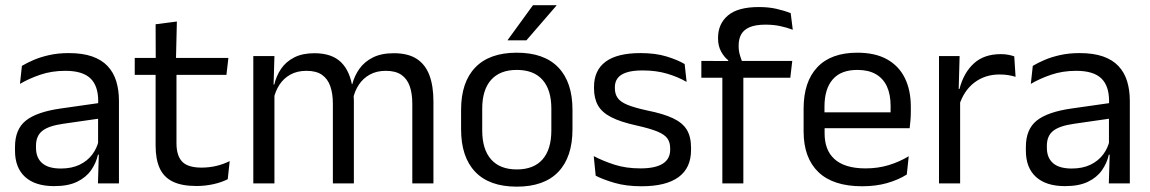

<svg xmlns="http://www.w3.org/2000/svg" viewBox="-20 -703 4409 736"><path d="M355.5 0 359 -118.5 356 -131V-286.5L356.5 -315Q356.5 -374.5 326.2 -403Q296 -431.5 230.5 -431.5Q178 -431.5 134.2 -416.5Q90.5 -401.5 56.5 -381.5L64 -450.5Q83 -462 109.2 -473.2Q135.5 -484.5 169.2 -492Q203 -499.5 243.5 -499.5Q296 -499.5 332.8 -486.8Q369.5 -474 392.2 -450Q415 -426 425.5 -392Q436 -358 436 -316V0ZM187.5 10.5Q115 10.5 76.2 -24.8Q37.5 -60 37.5 -125.5V-140Q37.5 -207.5 79.2 -240.8Q121 -274 212 -287L366.5 -309L371 -250L222 -228.5Q166 -220.5 142 -201.2Q118 -182 118 -144.5V-136.5Q118 -98 141.8 -77.5Q165.5 -57 213 -57Q255 -57 285 -71.5Q315 -86 333.5 -110.5Q352 -135 358.5 -165L371 -110H355.5Q348.5 -78 329.2 -50.5Q310 -23 275.5 -6.2Q241 10.5 187.5 10.5Z M733 10Q676.5 10 642 -7Q607.5 -24 592 -58.5Q576.5 -93 576.5 -144.5V-452.5H656.5V-154Q656.5 -106 678.5 -83.2Q700.5 -60.5 752.5 -60.5Q782 -60.5 809.2 -67Q836.5 -73.5 860.5 -85.5L853 -16Q829.5 -4 798 3Q766.5 10 733 10ZM496.5 -416V-481H855.5L848 -416ZM577 -473 576.5 -610 658 -620.5 654.5 -473Z M1560.5 0V-305.5Q1560.5 -344 1550.8 -372.2Q1541 -400.5 1518.8 -416Q1496.5 -431.5 1459 -431.5Q1423.5 -431.5 1397.5 -417Q1371.5 -402.5 1355.5 -378.2Q1339.5 -354 1333 -323L1320.5 -380.5H1330.5Q1338.5 -412 1357.5 -439Q1376.5 -466 1409 -482.5Q1441.5 -499 1489.5 -499Q1544 -499 1577.2 -477.5Q1610.5 -456 1626 -414.8Q1641.5 -373.5 1641.5 -314.5V0ZM951 0V-488H1032L1028.5 -371L1032 -366V0ZM1256 0V-305.5Q1256 -344 1246.2 -372.2Q1236.5 -400.5 1214.5 -416Q1192.5 -431.5 1155 -431.5Q1119 -431.5 1093 -417Q1067 -402.5 1051 -377.8Q1035 -353 1028.5 -321.5L1013.5 -379H1031.5Q1039 -412 1057.5 -439.2Q1076 -466.5 1107.8 -482.8Q1139.5 -499 1185 -499Q1252.5 -499 1287.8 -464Q1323 -429 1332 -362Q1334.5 -352 1335.5 -340.2Q1336.5 -328.5 1336.5 -317V0Z M1961 12.5Q1856 12.5 1801.8 -44.2Q1747.5 -101 1747.5 -207.5V-282Q1747.5 -388 1802 -444.5Q1856.5 -501 1961 -501Q2066 -501 2120.2 -444.5Q2174.5 -388 2174.5 -282V-207.5Q2174.5 -101 2120.2 -44.2Q2066 12.5 1961 12.5ZM1961 -53.5Q2026 -53.5 2059.8 -92Q2093.5 -130.5 2093.5 -203V-286.5Q2093.5 -358.5 2059.8 -396.8Q2026 -435 1961 -435Q1896.5 -435 1862.5 -396.8Q1828.5 -358.5 1828.5 -286.5V-203Q1828.5 -130.5 1862.5 -92Q1896.5 -53.5 1961 -53.5ZM2023 -683H2113V-681.5L1998 -548.5H1926V-549.5Z M2439.5 11Q2380.5 11 2336.5 -1.8Q2292.5 -14.5 2263.5 -29.5L2256 -104.5Q2292.5 -85.5 2336.2 -71.5Q2380 -57.5 2435.5 -57.5Q2492 -57.5 2520.5 -75.5Q2549 -93.5 2549 -129V-134.5Q2549 -157.5 2538.2 -172.5Q2527.5 -187.5 2499.5 -199Q2471.5 -210.5 2420 -222Q2358.5 -235.5 2323 -253.8Q2287.5 -272 2272.2 -299Q2257 -326 2257 -365V-369.5Q2257 -433.5 2301.5 -466.5Q2346 -499.5 2435.5 -499.5Q2493 -499.5 2535.2 -486.5Q2577.5 -473.5 2604.5 -457.5L2612 -389Q2579.5 -408 2537.5 -420.5Q2495.5 -433 2443 -433Q2405 -433 2381.5 -425.2Q2358 -417.5 2347.5 -403.2Q2337 -389 2337 -369V-365Q2337 -343 2347.5 -327.8Q2358 -312.5 2385.2 -301.2Q2412.5 -290 2461 -279.5Q2523.5 -267 2560.2 -249.5Q2597 -232 2613 -205.2Q2629 -178.5 2629 -136.5V-128Q2629 -59 2581 -24Q2533 11 2439.5 11Z M2889 -676Q2926.5 -676 2956.2 -669.2Q2986 -662.5 3011 -652.5L3019 -589Q2994.5 -598 2969.8 -603.2Q2945 -608.5 2914 -608.5Q2876.5 -608.5 2853.8 -598.8Q2831 -589 2821.2 -571.2Q2811.5 -553.5 2811.5 -528.5V-526Q2811.5 -508.5 2816 -492.8Q2820.5 -477 2826 -464L2771.5 -462V-472Q2756 -484 2744.2 -505.5Q2732.5 -527 2732.5 -555.5V-558Q2732.5 -611.5 2770.5 -643.8Q2808.5 -676 2889 -676ZM2749 0V-444.5H2829.5V0ZM2668.5 -405V-469.5L2780 -469L2813 -469.5H3017L3009.5 -405Z M3285 11Q3173.5 11 3117 -43.5Q3060.5 -98 3060.5 -199.5V-286.5Q3060.5 -389.5 3113 -445.2Q3165.5 -501 3266.5 -501Q3334.5 -501 3380 -475.8Q3425.5 -450.5 3448.5 -404Q3471.5 -357.5 3471.5 -293V-275Q3471.5 -259 3470.2 -243Q3469 -227 3467 -211.5H3392.5Q3393.5 -235.5 3393.8 -257Q3394 -278.5 3394 -296.5Q3394 -341 3379.8 -371.8Q3365.5 -402.5 3337.2 -418.8Q3309 -435 3266.5 -435Q3203.5 -435 3172 -398.5Q3140.5 -362 3140.5 -294V-247.5L3141 -237.5V-191Q3141 -160.5 3150 -136Q3159 -111.5 3178.2 -93.8Q3197.5 -76 3227.2 -66.8Q3257 -57.5 3298 -57.5Q3345.5 -57.5 3386.5 -70Q3427.5 -82.5 3463.5 -104L3456 -34Q3423.5 -13.5 3380.5 -1.2Q3337.5 11 3285 11ZM3103 -211.5V-272.5H3450V-211.5Z M3656.5 -298.5 3638 -361 3658 -362Q3674 -424 3713 -459.8Q3752 -495.5 3816.5 -495.5Q3832.5 -495.5 3845.2 -493Q3858 -490.5 3868 -487L3873 -408.5Q3860.5 -412.5 3845.2 -415Q3830 -417.5 3811.5 -417.5Q3756.5 -417.5 3715.8 -387Q3675 -356.5 3656.5 -298.5ZM3579.5 0V-488H3658.5L3654.5 -344L3660.5 -338V0Z M4230.5 0 4234 -118.5 4231 -131V-286.5L4231.5 -315Q4231.5 -374.5 4201.2 -403Q4171 -431.5 4105.5 -431.5Q4053 -431.5 4009.2 -416.5Q3965.5 -401.5 3931.5 -381.5L3939 -450.5Q3958 -462 3984.2 -473.2Q4010.5 -484.5 4044.2 -492Q4078 -499.5 4118.5 -499.5Q4171 -499.5 4207.8 -486.8Q4244.5 -474 4267.2 -450Q4290 -426 4300.5 -392Q4311 -358 4311 -316V0ZM4062.5 10.5Q3990 10.5 3951.2 -24.8Q3912.5 -60 3912.5 -125.5V-140Q3912.5 -207.5 3954.2 -240.8Q3996 -274 4087 -287L4241.5 -309L4246 -250L4097 -228.5Q4041 -220.5 4017 -201.2Q3993 -182 3993 -144.5V-136.5Q3993 -98 4016.8 -77.5Q4040.5 -57 4088 -57Q4130 -57 4160 -71.5Q4190 -86 4208.5 -110.5Q4227 -135 4233.5 -165L4246 -110H4230.5Q4223.5 -78 4204.2 -50.5Q4185 -23 4150.5 -6.2Q4116 10.5 4062.5 10.5Z"/></svg>

Font: Anek Tamil Medium
Style: Regular
Weight: 400
Version: Version 1.003